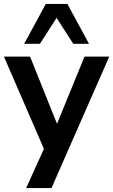

<svg xmlns="http://www.w3.org/2000/svg" viewBox="-24 -777 576 977"><path d="M109 180 211 -45V7L-4 -489H129L281 -110H251L406 -489H532L238 180ZM99 -554 209 -757H319L429 -554H349L264 -686L179 -554Z"/></svg>

Font: Nunito Sans 12pt ExtraLight 12pt
Style: Bold
Weight: 700
Version: Version 3.101;gftools[0.9.27]